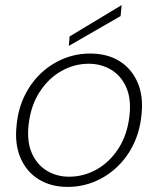

<svg xmlns="http://www.w3.org/2000/svg" viewBox="-20 -721 620 753"><path d="M245 12Q180 12 132 -17.5Q84 -47 60.5 -101.5Q37 -156 45 -229Q51 -293 76 -344.5Q101 -396 140 -433Q179 -470 228.5 -490.5Q278 -511 334 -511Q400 -511 447.5 -482Q495 -453 519 -399Q543 -345 535 -272Q529 -208 504 -156Q479 -104 439.5 -66.5Q400 -29 350.5 -8.5Q301 12 245 12ZM251 -28Q309 -28 360 -57Q411 -86 445.5 -140Q480 -194 488 -269Q495 -335 474.5 -380Q454 -425 415 -448Q376 -471 328 -471Q271 -471 220 -442Q169 -413 134.5 -359Q100 -305 92 -230Q85 -164 105.5 -119Q126 -74 164.5 -51Q203 -28 251 -28ZM250 -541 253 -578 457 -701 453 -658Z"/></svg>

Font: DM Sans 20pt ExtraLight
Style: Italic
Weight: 250
Italic angle: -10°
Version: Version 4.004;gftools[0.9.30]